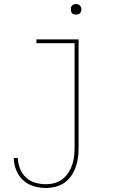

<svg xmlns="http://www.w3.org/2000/svg" viewBox="-20 -727 640 960"><path d="M210 213Q179 213 148.5 204Q118 195 95.5 174Q73 153 61 123.5Q49 94 49 63H69Q70 90 80 116Q90 142 110 160.5Q130 179 156.5 186.5Q183 194 210 194Q232 194 253.5 188Q275 182 292.5 168.5Q310 155 322 136.5Q334 118 341 97Q348 76 350.5 54Q353 32 353 10V-511H162V-530H373V10Q373 35 370 59.5Q367 84 359 107Q351 130 337 151Q323 172 303 186Q283 200 258.5 206.5Q234 213 210 213ZM360 -654Q355 -654 349.5 -655.5Q344 -657 340.5 -660.5Q337 -664 335.5 -669.5Q334 -675 334 -680Q334 -685 335.5 -690.5Q337 -696 340.5 -699.5Q344 -703 349.5 -705Q355 -707 360 -707Q365 -707 370.5 -705Q376 -703 379.5 -699.5Q383 -696 385 -690.5Q387 -685 387 -680Q387 -675 385 -669.5Q383 -664 379.5 -660.5Q376 -657 370.5 -655.5Q365 -654 360 -654Z"/></svg>

Font: Iosevka Curly Thin Extended
Style: Regular
Weight: 100
Width: 7
Monospace: yes
Designer: Belleve Invis
Foundry: Belleve Invis
Version: Version 11.1.0; ttfautohint (v1.8.3)